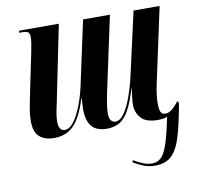

<svg xmlns="http://www.w3.org/2000/svg" viewBox="-83 -623 965 936"><g transform="rotate(-10 399.0 -154.5)"><path d="M611 227Q583 227 559 218.5Q535 210 504 192L508 182Q530 195 553 204.5Q576 214 599 214Q623 214 641.5 198Q660 182 675.5 136.5Q691 91 709 3Q689 10 662 10Q604 10 579.5 -18Q555 -46 555 -84Q555 -96 557 -113Q559 -130 561 -144.5Q563 -159 563 -165H562Q543 -100 522 -61.5Q501 -23 474.5 -7Q448 9 411 9Q359 9 335.5 -20Q312 -49 312 -104Q312 -118 313.5 -136Q315 -154 315 -158L313 -159Q285 -68 247.5 -29.5Q210 9 149 9Q104 9 77.5 -14Q51 -37 51 -92Q51 -122 57 -155.5Q63 -189 69 -217L112 -425Q122 -474 122 -496Q122 -512 115 -519Q108 -526 85 -526H70L71 -536H268L194 -172Q187 -141 182 -114.5Q177 -88 177 -68Q177 -46 184 -33.5Q191 -21 207 -21Q231 -21 252.5 -49.5Q274 -78 292.5 -126.5Q311 -175 323 -234L388 -536H521L441 -163Q436 -138 431.5 -111Q427 -84 427 -65Q427 -40 435.5 -29Q444 -18 457 -18Q481 -18 501.5 -47.5Q522 -77 539 -124.5Q556 -172 568 -225L638 -536H767L686 -160Q680 -130 677.5 -108Q675 -86 675 -69Q675 -41 681 -27.5Q687 -14 703 -14Q721 -14 738 -28Q755 -42 771 -64L777 -56Q775 -54 774 -52L778 -55Q761 40 743 103Q725 166 695 196.5Q665 227 611 227Z"/></g></svg>

Font: Noto Serif Display ExtraCondensed
Style: Bold Italic
Weight: 700
Width: 2
Italic angle: -12°
Designer: Monotype Design Team
Foundry: Monotype Imaging Inc.
Version: Version 2.009